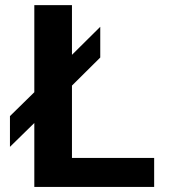

<svg xmlns="http://www.w3.org/2000/svg" viewBox="-20 -742 686 762"><path d="M591.8 0H116.2V-253.9L19.5 -159.2V-281.2L116.2 -376V-721.7H265.6V-524.4L377.9 -635.7V-513.7L265.6 -402.3V-115.2H591.8Z"/></svg>

Font: FreeUniversal
Style: Bold
Weight: 700
Version: Version 1.001